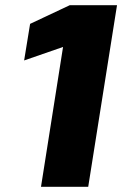

<svg xmlns="http://www.w3.org/2000/svg" viewBox="-20 -720 471 740"><path d="M249 -700 96 -628 73 -487 223 -539 138 0H320L431 -700Z"/></svg>

Font: Arthouse Owned Black
Style: Italic
Weight: 900
Italic angle: -10°
Designer: Jeremy Tribby
Foundry: Tribby Type
Version: Version 1.000;PS 001.000;hotconv 1.0.88;makeotf.lib2.5.64775